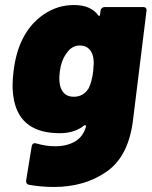

<svg xmlns="http://www.w3.org/2000/svg" viewBox="-20 -548 603 764"><path d="M397 -520H550Q557 -520 560.5 -516Q564 -512 563 -505L509 -68Q491 75 403.5 135.5Q316 196 195 196Q142 196 94 187Q83 184 84 170L106 35Q109 18 125 23Q164 34 200 34Q246 34 278.5 15Q311 -4 322 -44V-46Q322 -49 319.5 -50Q317 -51 314 -48Q276 -18 218 -18Q63 -18 36 -148Q30 -178 30 -208Q30 -233 34 -265Q43 -339 69 -391Q100 -454 154.5 -491Q209 -528 274 -528Q341 -528 371 -487Q374 -484 376 -485Q378 -486 378 -490L380 -505Q381 -512 385.5 -516Q390 -520 397 -520ZM351 -266Q353 -288 353 -296Q353 -317 348 -331Q335 -367 297 -367Q264 -367 242 -332Q223 -305 218 -263Q216 -245 216 -237Q216 -215 222 -198Q235 -163 274 -163Q312 -163 333 -197Q346 -224 351 -266Z"/></svg>

Font: Barlow Black
Style: Italic
Weight: 900
Italic angle: -7°
Designer: Jeremy Tribby
Foundry: Tribby Type
Version: Version 1.408